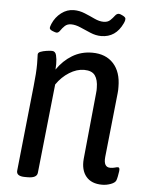

<svg xmlns="http://www.w3.org/2000/svg" viewBox="-51 -738 588 786"><g transform="rotate(5 242.5 -345.5)"><path d="M398 6Q354 6 332 -20.5Q310 -47 314 -93L341 -365Q342 -371 342 -376.5Q342 -382 342 -387Q342 -420 329 -438Q316 -456 284 -456Q254 -456 223.5 -437Q193 -418 171 -386L132 -20Q130 2 92 2H81Q44 2 47 -22L84 -373Q90 -427 90 -463Q90 -477 89.5 -486Q89 -495 89 -502Q89 -510 99.5 -514Q110 -518 123.5 -520Q137 -522 146 -522Q160 -522 164 -506Q168 -490 168 -470Q168 -459 167 -447Q193 -485 229.5 -507Q266 -529 311 -529Q367 -529 398.5 -494.5Q430 -460 430 -399Q430 -393 430 -386.5Q430 -380 429 -373L401 -108Q397 -66 425 -66Q436 -66 444 -68.5Q452 -71 457 -71Q465 -71 463 -55Q462 -46 459.5 -34Q457 -22 455 -17Q451 -7 433.5 -0.5Q416 6 398 6ZM158 -598Q154 -598 141.5 -603Q129 -608 129 -615Q129 -620 134 -632Q146 -660 169.5 -678Q193 -696 221 -696Q244 -696 266 -687Q288 -678 308 -668.5Q328 -659 346 -659Q363 -659 373 -668.5Q383 -678 390 -687.5Q397 -697 406 -697Q411 -697 422.5 -691Q434 -685 434 -679Q434 -676 433.5 -672.5Q433 -669 429 -660Q401 -600 341 -600Q319 -600 296.5 -609.5Q274 -619 253.5 -628Q233 -637 215 -637Q199 -637 189 -627.5Q179 -618 172.5 -608Q166 -598 158 -598Z"/></g></svg>

Font: Asap Condensed Condensed Regular
Style: Italic
Weight: 400
Width: 3
Italic angle: -6°
Designer: Pablo Cosgaya
Foundry: Omnibus-Type
Version: Version 3.001; ttfautohint (v1.8.4.7-5d5b)